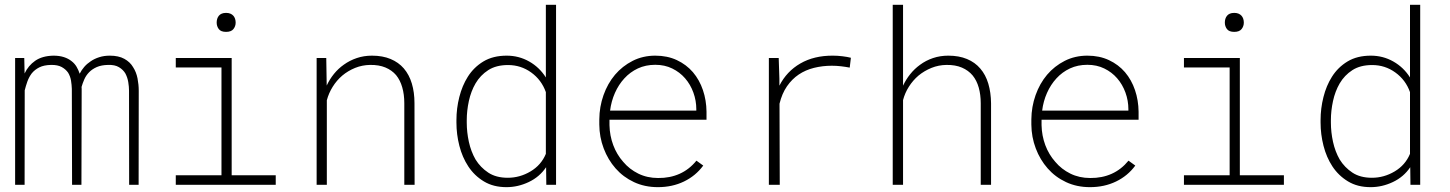

<svg xmlns="http://www.w3.org/2000/svg" viewBox="-20 -770 6041 800"><path d="M81.1 -528.3H43V0H82.5L83 -393.6Q87.4 -411.6 94 -430.2Q100.6 -448.7 112.3 -464.4Q124.5 -479.5 143.8 -489.3Q163.1 -499 192.9 -499.5Q220.2 -500 237.1 -490.7Q253.9 -481.4 263.7 -467.3Q272.9 -452.1 275.9 -434.3Q278.8 -416.5 279.3 -399.4L280.3 0H319.3L320.3 -399.4Q320.3 -401.4 320.1 -403.3Q319.8 -405.3 319.8 -407.7Q324.2 -423.3 331.3 -439.5Q338.4 -455.6 351.1 -468.8Q363.8 -481.9 383.1 -490.5Q402.3 -499 430.2 -499.5Q458.5 -500.5 475.8 -490Q493.2 -479.5 502.4 -463.9Q511.2 -447.3 514.4 -428Q517.6 -408.7 517.6 -392.1L518.1 0H557.6L558.1 -391.6Q558.1 -417.5 553 -443.6Q547.9 -469.7 534.2 -490.7Q522 -511.7 498 -524.9Q474.1 -538.1 437.5 -538.1Q413.6 -538.1 393.6 -531.7Q373.5 -525.4 357.9 -514.6Q342.3 -504.4 330.8 -491Q319.3 -477.5 312 -462.9Q307.1 -478 299.1 -491.7Q291 -505.4 278.3 -515.1Q265.1 -525.9 246.3 -532Q227.5 -538.1 202.6 -538.1Q155.8 -537.1 126.7 -516.8Q97.7 -496.6 82.5 -463.9Z M712.4 -528.3V-488.8H902.8V-39.6H712.4V0H1128.9V-39.6H945.3V-528.3ZM882.8 -675.8Q882.8 -660.6 891.6 -648.9Q900.4 -637.2 921.9 -637.2Q943.4 -637.2 952.6 -648.9Q961.9 -660.6 961.9 -675.8Q961.9 -684.1 959.5 -691.7Q957 -699.2 952.1 -704.6Q947.3 -710 939.9 -713.1Q932.6 -716.3 921.9 -716.3Q911.1 -716.3 903.8 -713.1Q896.5 -710 892.1 -704.6Q887.2 -698.7 885 -691.4Q882.8 -684.1 882.8 -675.8Z M1299.3 0H1341.8V-352.1Q1349.6 -381.8 1366.2 -408.4Q1382.8 -435.1 1406.2 -455.1Q1430.2 -475.1 1459.7 -487.1Q1489.3 -499 1522 -499.5Q1559.1 -500 1585.9 -488.8Q1612.8 -477.5 1630.4 -457Q1647.5 -436 1656 -406.2Q1664.6 -376.5 1664.6 -339.8V0H1707.5L1707 -340.3Q1707 -385.3 1696 -421.9Q1685.1 -458.5 1662.6 -484.9Q1640.6 -510.3 1607.4 -524.2Q1574.2 -538.1 1529.8 -538.1Q1496.1 -538.1 1466.6 -528.1Q1437 -518.1 1412.6 -500.5Q1389.6 -484.4 1371.6 -462.2Q1353.5 -439.9 1341.3 -413.6L1339.4 -528.3H1299.3Z M1881.8 -269.5V-259.3Q1881.8 -210.4 1894 -162.6Q1906.2 -114.7 1931.2 -76.7Q1956.5 -38.1 1996.1 -14.2Q2035.6 9.8 2090.3 9.8Q2138.2 9.8 2183.1 -11.5Q2228 -32.7 2255.4 -73.2L2256.3 0H2296.9V-750H2254.4V-447.3Q2228 -489.3 2185.1 -513.7Q2142.1 -538.1 2091.3 -538.1Q2034.2 -538.1 1994.1 -513.9Q1954.1 -489.7 1929.2 -450.2Q1905.8 -413.1 1893.8 -365.7Q1881.8 -318.4 1881.8 -269.5ZM1924.8 -259.3V-269.5Q1924.8 -308.6 1933.6 -349.1Q1942.4 -389.6 1961.4 -422.4Q1981.4 -456.5 2014.4 -477.8Q2047.4 -499 2096.7 -499Q2150.4 -499 2193.4 -468Q2236.3 -437 2254.4 -386.2V-128.9Q2234.9 -82 2190.4 -55.7Q2146 -29.3 2095.7 -29.3Q2046.9 -29.3 2014.4 -50.8Q1981.9 -72.3 1961.4 -105.5Q1942.4 -138.7 1933.6 -179Q1924.8 -219.2 1924.8 -259.3Z M2721.2 9.8Q2781.2 9.8 2829.8 -13.7Q2878.4 -37.1 2910.2 -80.1L2881.8 -100.6Q2852.1 -64 2811.8 -45.9Q2771.5 -27.8 2722.2 -28.3Q2676.8 -28.3 2639.6 -46.6Q2602.5 -64.9 2576.7 -95.7Q2549.8 -126 2535.2 -165.3Q2520.5 -204.6 2519.5 -248.5V-271H2923.8V-304.2Q2923.3 -352.1 2908.9 -394.5Q2894.5 -437 2867.2 -469.2Q2839.8 -501 2800.3 -519.5Q2760.7 -538.1 2710.4 -538.1Q2658.7 -538.1 2616 -516.4Q2573.2 -494.6 2542.5 -458.5Q2511.7 -421.9 2494.6 -373.5Q2477.5 -325.2 2477.1 -272.5V-251Q2477.5 -198.7 2495.4 -151.6Q2513.2 -104.5 2544.9 -68.4Q2576.7 -32.2 2621.6 -11.2Q2666.5 9.8 2721.2 9.8ZM2710.4 -500Q2749.5 -500 2781 -484.6Q2812.5 -469.2 2834.5 -443.8Q2856.9 -418 2869.1 -384.3Q2881.3 -350.6 2881.3 -314.9V-309.1H2522Q2526.9 -348.1 2542.2 -382.8Q2557.6 -417.5 2581.5 -443.4Q2605.5 -469.7 2637.9 -484.9Q2670.4 -500 2710.4 -500Z M3450.7 -538.1Q3372.1 -538.6 3314.9 -505.6Q3257.8 -472.7 3227.5 -413.1V-441.9L3224.6 -528.3H3183.6V0H3229L3228 -337.9Q3238.3 -380.4 3259 -410.4Q3279.8 -440.4 3308.1 -459.5Q3336.4 -478.5 3371.8 -487.3Q3407.2 -496.1 3445.8 -496.1Q3465.3 -496.1 3484.1 -493.9Q3502.9 -491.7 3520.5 -488.3L3525.4 -529.3Q3510.3 -533.2 3490.2 -535.6Q3470.2 -538.1 3450.7 -538.1Z M3742.7 -413.1V-750H3699.7V0H3742.7V-353Q3750.5 -382.8 3767.1 -408.9Q3783.7 -435.1 3807.1 -455.1Q3831.5 -475.1 3861.1 -487.1Q3890.6 -499 3923.3 -499.5Q3960.9 -500 3988 -488.3Q4015.1 -476.6 4032.7 -455.6Q4049.8 -434.6 4058.1 -405Q4066.4 -375.5 4066.4 -339.8V0H4109.4V-339.4Q4108.9 -384.8 4097.9 -421.6Q4086.9 -458.5 4064.5 -484.4Q4042.5 -510.3 4009 -524.2Q3975.6 -538.1 3931.2 -538.1Q3897.5 -538.1 3867.7 -528.1Q3837.9 -518.1 3813.5 -500Q3790.5 -483.4 3772.7 -461.2Q3754.9 -439 3742.7 -413.1Z M4521.5 9.8Q4581.5 9.8 4630.1 -13.7Q4678.7 -37.1 4710.4 -80.1L4682.1 -100.6Q4652.3 -64 4612.1 -45.9Q4571.8 -27.8 4522.5 -28.3Q4477.1 -28.3 4439.9 -46.6Q4402.8 -64.9 4377 -95.7Q4350.1 -126 4335.4 -165.3Q4320.8 -204.6 4319.8 -248.5V-271H4724.1V-304.2Q4723.6 -352.1 4709.2 -394.5Q4694.8 -437 4667.5 -469.2Q4640.1 -501 4600.6 -519.5Q4561 -538.1 4510.7 -538.1Q4459 -538.1 4416.3 -516.4Q4373.5 -494.6 4342.8 -458.5Q4312 -421.9 4294.9 -373.5Q4277.8 -325.2 4277.3 -272.5V-251Q4277.8 -198.7 4295.7 -151.6Q4313.5 -104.5 4345.2 -68.4Q4377 -32.2 4421.9 -11.2Q4466.8 9.8 4521.5 9.8ZM4510.7 -500Q4549.8 -500 4581.3 -484.6Q4612.8 -469.2 4634.8 -443.8Q4657.2 -418 4669.4 -384.3Q4681.6 -350.6 4681.6 -314.9V-309.1H4322.3Q4327.1 -348.1 4342.5 -382.8Q4357.9 -417.5 4381.8 -443.4Q4405.8 -469.7 4438.2 -484.9Q4470.7 -500 4510.7 -500Z M4913.1 -528.3V-488.8H5103.5V-39.6H4913.1V0H5329.6V-39.6H5146V-528.3ZM5083.5 -675.8Q5083.5 -660.6 5092.3 -648.9Q5101.1 -637.2 5122.6 -637.2Q5144 -637.2 5153.3 -648.9Q5162.6 -660.6 5162.6 -675.8Q5162.6 -684.1 5160.2 -691.7Q5157.7 -699.2 5152.8 -704.6Q5147.9 -710 5140.6 -713.1Q5133.3 -716.3 5122.6 -716.3Q5111.8 -716.3 5104.5 -713.1Q5097.2 -710 5092.8 -704.6Q5087.9 -698.7 5085.7 -691.4Q5083.5 -684.1 5083.5 -675.8Z M5482.4 -269.5V-259.3Q5482.4 -210.4 5494.6 -162.6Q5506.8 -114.7 5531.7 -76.7Q5557.1 -38.1 5596.7 -14.2Q5636.2 9.8 5690.9 9.8Q5738.8 9.8 5783.7 -11.5Q5828.6 -32.7 5856 -73.2L5856.9 0H5897.5V-750H5855V-447.3Q5828.6 -489.3 5785.6 -513.7Q5742.7 -538.1 5691.9 -538.1Q5634.8 -538.1 5594.7 -513.9Q5554.7 -489.7 5529.8 -450.2Q5506.3 -413.1 5494.4 -365.7Q5482.4 -318.4 5482.4 -269.5ZM5525.4 -259.3V-269.5Q5525.4 -308.6 5534.2 -349.1Q5543 -389.6 5562 -422.4Q5582 -456.5 5615 -477.8Q5647.9 -499 5697.3 -499Q5751 -499 5793.9 -468Q5836.9 -437 5855 -386.2V-128.9Q5835.4 -82 5791 -55.7Q5746.6 -29.3 5696.3 -29.3Q5647.5 -29.3 5615 -50.8Q5582.5 -72.3 5562 -105.5Q5543 -138.7 5534.2 -179Q5525.4 -219.2 5525.4 -259.3Z"/></svg>

Font: Roboto Mono ExtraLight
Style: Regular
Weight: 250
Monospace: yes
Designer: Google
Version: Version 3.000